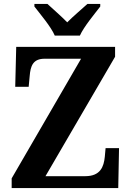

<svg xmlns="http://www.w3.org/2000/svg" viewBox="-20 -951 663 971"><path d="M257 -771H384C404 -816 458 -880 487 -918V-931H422C396 -907 348 -867 320 -838C292 -867 246 -907 220 -931H154V-918C183 -880 238 -816 257 -771ZM39 0H578L582 -202H514L510 -158C505 -108 488 -60 411 -60H210L562 -664V-714H62L57 -512H125L130 -565C134 -618 147 -654 206 -654H390L39 -49Z"/></svg>

Font: Noto Serif Tamil SemiCondensed
Style: Bold
Weight: 700
Width: 4
Designer: Indian Type Foundry, Tom Grace, and the Monotype Design Team
Foundry: Monotype Imaging Inc.
Version: Version 2.004